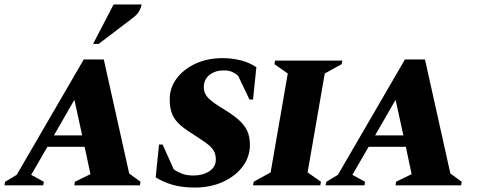

<svg xmlns="http://www.w3.org/2000/svg" viewBox="-65 -832 2161 862"><path d="M-45 0 -42 -16 10 -47 311 -565H401L515 -53L566 -16L563 0H269L271 -16L341 -50L315 -173H148L75 -47L132 -16L129 0ZM177 -224H304L269 -384ZM353 -635 445 -812H571Q568 -797 560 -782Q552 -767 528 -749L378 -635Z M810 10Q754 10 711 -2Q668 -14 634 -36L649 -183H665L715 -72Q728 -62 750 -53Q772 -44 804 -44Q845 -44 874.5 -63Q904 -82 904 -116Q904 -140 893.5 -157Q883 -174 857.5 -192Q832 -210 787 -239Q754 -260 734.5 -280Q715 -300 706 -325Q697 -350 697 -387Q697 -438 728 -479.5Q759 -521 812.5 -546Q866 -571 934 -571Q978 -571 1018 -560.5Q1058 -550 1086 -530L1071 -385H1055L1004 -492Q993 -502 977.5 -509Q962 -516 939 -516Q902 -516 876 -496Q850 -476 850 -440Q850 -413 869.5 -392.5Q889 -372 939 -342Q979 -318 1005 -295.5Q1031 -273 1044 -246.5Q1057 -220 1057 -181Q1057 -128 1024.5 -84.5Q992 -41 936 -15.5Q880 10 810 10Z M1071 0 1074 -16 1150 -58 1227 -502 1167 -544 1170 -560H1472L1469 -544L1393 -502L1316 -58L1376 -16L1373 0Z M1397 0 1400 -16 1452 -47 1753 -565H1843L1957 -53L2008 -16L2005 0H1711L1713 -16L1783 -50L1757 -173H1590L1517 -47L1574 -16L1571 0ZM1619 -224H1746L1711 -384Z"/></svg>

Font: Spectral SC ExtraBold
Style: Italic
Weight: 800
Italic angle: -10°
Designer: Jean-Baptiste Levee
Foundry: Production Type
Version: Version 2.001